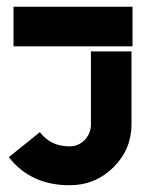

<svg xmlns="http://www.w3.org/2000/svg" viewBox="-20 -545 424 568"><path d="M369 -393V-177Q369 -103 315.5 -50Q262 3 186 3Q71 3 6 -80L98 -154Q130 -112 186 -112Q212 -112 230.5 -131Q249 -150 249 -177V-393ZM372 -408H20V-525H372Z"/></svg>

Font: BroshK
Style: Medium
Weight: 500
Designer: gluk
Foundry: gluk
Version: Version 0.60